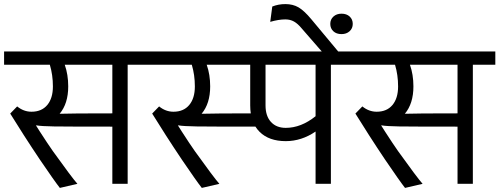

<svg xmlns="http://www.w3.org/2000/svg" viewBox="-30 -900 2445 940"><path d="M705 -583H595V0H520V-280Q297 -280 234.5 -281Q172 -282 150 -286H146L165 -256Q205 -194 229 -160Q323 -29 349 0L263 20Q237 -13 165 -119Q126 -177 86.5 -238.5Q47 -300 20 -344L54 -379Q86 -353 124 -353Q174 -353 201.5 -386Q229 -419 229 -477Q229 -533 214 -583H-10V-648H705ZM520 -345V-583H287Q304 -535 304 -477Q304 -393 262 -343Q315 -345 520 -345Z M1135 -583H982Q999 -535 999 -477Q999 -393 957 -343Q1013 -345 1235 -345V-280Q999 -280 933.5 -281Q868 -282 845 -286H841L860 -256Q900 -194 924 -160Q1018 -29 1044 0L958 20Q932 -13 860 -119Q821 -177 781.5 -238.5Q742 -300 715 -344L749 -379Q781 -353 819 -353Q869 -353 896.5 -386Q924 -419 924 -477Q924 -533 909 -583H685V-648H1135Z M1105 -648H1700V-583H1590V0H1515V-256Q1446 -209 1369 -209Q1287 -209 1241 -254.5Q1195 -300 1195 -384V-583H1105ZM1369 -274Q1444 -274 1515 -331V-583H1270V-384Q1270 -332 1296.5 -303Q1323 -274 1369 -274Z M1554 -638 1447 -761Q1428 -784 1409.5 -794.5Q1391 -805 1367 -805Q1334 -805 1293 -793L1303 -868Q1333 -880 1367 -880Q1404 -880 1431.5 -864Q1459 -848 1494 -806L1634 -638ZM1587 -783Q1587 -805 1602.5 -819Q1618 -833 1642 -833Q1667 -833 1682 -819Q1697 -805 1697 -783Q1697 -761 1681.5 -747Q1666 -733 1642 -733Q1617 -733 1602 -747Q1587 -761 1587 -783Z M2395 -583H2285V0H2210V-280Q1987 -280 1924.5 -281Q1862 -282 1840 -286H1836L1855 -256Q1895 -194 1919 -160Q2013 -29 2039 0L1953 20Q1927 -13 1855 -119Q1816 -177 1776.5 -238.5Q1737 -300 1710 -344L1744 -379Q1776 -353 1814 -353Q1864 -353 1891.5 -386Q1919 -419 1919 -477Q1919 -533 1904 -583H1680V-648H2395ZM2210 -345V-583H1977Q1994 -535 1994 -477Q1994 -393 1952 -343Q2005 -345 2210 -345Z"/></svg>

Font: Madhuban Light
Style: Regular
Weight: 300
Designer: jaikishan Patel
Foundry: MagicType
Version: Version 1.000